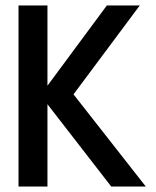

<svg xmlns="http://www.w3.org/2000/svg" viewBox="-20 -680 568 700"><path d="M248 -336 511.5 0H385.5L153 -300V0H47.5V-660H153V-367.5L369.5 -660H489.5Z"/></svg>

Font: League Spartan Thin Medium
Style: Regular
Weight: 500
Version: Version 2.002